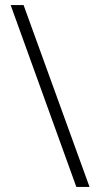

<svg xmlns="http://www.w3.org/2000/svg" viewBox="-20 -736 389 757"><path d="M73 -716H22L281 1H333Z"/></svg>

Font: Noto Sans Thai Looped ExtraCondensed Light
Style: Regular
Weight: 300
Width: 2
Designer: Sasikarn Vongin, Ben Mitchell
Foundry: The Fontpad Ltd
Version: Version 1.001